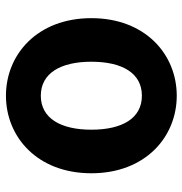

<svg xmlns="http://www.w3.org/2000/svg" viewBox="-4 -610 628 661"><g transform="rotate(-90 310.5 -280.0)"><path d="M311 14C453 14 578 -94 578 -280C578 -466 453 -574 311 -574C169 -574 44 -466 44 -280C44 -94 169 14 311 14ZM311 -106C233 -106 194 -174 194 -280C194 -385 233 -454 311 -454C389 -454 428 -385 428 -280C428 -174 389 -106 311 -106Z"/></g></svg>

Font: Noto Sans Mono CJK HK
Style: Bold
Weight: 700
Designer: Ryoko NISHIZUKA 西塚涼子 (kana, bopomofo & ideographs); Paul D. Hunt (Latin, Greek & Cyrillic); Sandoll Communications 산돌커뮤니
Foundry: Adobe
Version: Version 2.004;hotconv 1.0.118;makeotfexe 2.5.65603